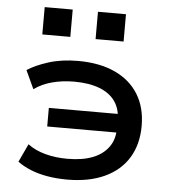

<svg xmlns="http://www.w3.org/2000/svg" viewBox="-53 -776 747 833"><g transform="rotate(5 321.0 -359.5)"><path d="M270 9Q224 9 183.5 2Q143 -5 110 -18.5Q77 -32 53 -50L90 -129Q122 -105 166.5 -93Q211 -81 263 -81Q328 -81 373 -98.5Q418 -116 442.5 -150.5Q467 -185 466 -235L481 -213H164V-294H481L466 -264Q467 -314 443.5 -348Q420 -382 374.5 -399.5Q329 -417 263 -417Q214 -417 169.5 -405.5Q125 -394 90 -369L53 -449Q88 -472 144.5 -490Q201 -508 273 -508Q367 -508 434 -477Q501 -446 536.5 -388.5Q572 -331 572 -251Q572 -171 536.5 -112.5Q501 -54 433 -22.5Q365 9 270 9ZM340 -609V-728H462V-609ZM108 -609V-728H230V-609Z"/></g></svg>

Font: Nunito Sans 7pt SemiExpanded SemiBold
Style: Regular
Weight: 600
Width: 6
Designer: Vernon Adams
Foundry: Vernon Adams
Version: Version 3.101;gftools[0.9.27]